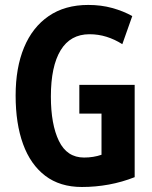

<svg xmlns="http://www.w3.org/2000/svg" viewBox="-20 -744 614 774"><path d="M299.8 -401.9H522.9V-29.8Q472.2 -9.8 418.7 0Q365.2 9.8 310.1 9.8Q221.7 9.8 162.4 -35.4Q103 -80.6 73 -163.1Q43 -245.6 43 -358.9Q43 -470.7 76.9 -552.5Q110.8 -634.3 176.3 -679.2Q241.7 -724.1 335.9 -724.1Q387.7 -724.1 432.6 -711.7Q477.5 -699.2 513.2 -679.2L473.1 -565.9Q442.4 -585.4 409.4 -595.7Q376.5 -606 340.8 -606Q263.7 -606 224.4 -541.3Q185.1 -476.6 185.1 -355Q185.1 -242.7 217.5 -175.8Q250 -108.9 318.8 -108.9Q356.9 -108.9 389.2 -120.1V-286.1H299.8Z"/></svg>

Font: Open Sans Condensed
Style: Bold
Weight: 700
Width: 3
Designer: Monotype Design Team
Foundry: Monotype Imaging Inc.
Version: Version 3.003; ttfautohint (v1.8.4)